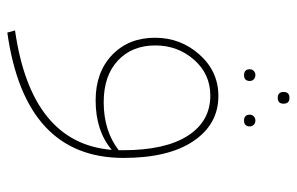

<svg xmlns="http://www.w3.org/2000/svg" viewBox="-163 -406 810 524"><g transform="rotate(90 242.0 -144.0)"><path d="M263 -513Q263 -497 247 -497Q231 -497 231 -513Q231 -529 247 -529Q263 -529 263 -513ZM169 -421Q169 -427 173.5 -431.5Q178 -436 185 -436Q192 -436 196.5 -431.5Q201 -427 201 -421Q201 -405 185 -405Q169 -405 169 -421ZM293 -421Q293 -427 297.5 -431.5Q302 -436 309 -436Q316 -436 320.5 -431.5Q325 -427 325 -421Q325 -405 309 -405Q293 -405 293 -421ZM242 -335Q319 -335 365 -267Q411 -199 411 -76Q411 193 69 241L63 220Q371 176 389 -44Q337 0 254 0Q177 0 130 -45Q83 -90 83 -162Q83 -232 129 -283.5Q175 -335 242 -335ZM259 -22Q337 -22 390 -63V-74Q390 -190 350.5 -251.5Q311 -313 241 -313Q182 -313 143 -268.5Q104 -224 104 -163Q104 -99 145.5 -60.5Q187 -22 259 -22Z"/></g></svg>

Font: FiraGO Thin
Style: Regular
Weight: 100
Designer: bBox Type
Foundry: bBox Type GmbH
Version: Version 1.001;PS 001.001;hotconv 1.0.88;makeotf.lib2.5.64775